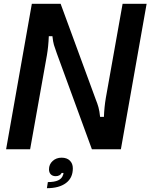

<svg xmlns="http://www.w3.org/2000/svg" viewBox="-20 -783 800 1007"><path d="M12 0 147 -763H298L482 -262Q491 -240 496.5 -220Q502 -200 505 -170H525Q527 -222 535 -269L623 -763H749L614 0H462L278 -503Q268 -530 263 -547Q258 -564 255 -593H236Q234 -540 226 -493L138 0ZM231 172Q299 172 310 136Q311 134 312 131Q313 128 313 124H303Q300 132 291.5 136.5Q283 141 272 141Q256 141 246.5 131.5Q237 122 237 105Q237 79 256 61.5Q275 44 303 44Q331 44 346.5 59.5Q362 75 362 100Q362 150 326 177Q290 204 226 204Z"/></svg>

Font: Open Sauce Sans SemiBold Italic
Style: Regular
Weight: 600
Italic angle: -10°
Designer: Alfredo Marco Pradil
Foundry: Creative Sauce Fz LLC
Version: Version 1.477